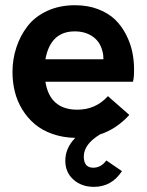

<svg xmlns="http://www.w3.org/2000/svg" viewBox="-20 -518 562 735"><path d="M488.8 -205.1H153.8Q170.9 -98.1 275.9 -98.1Q346.7 -98.1 393.1 -149.9L475.1 -78.1Q425.8 -23.9 362.8 -3.4Q300.8 34.2 300.8 81.1Q300.8 124 336.9 124Q366.7 124 387.2 96.2L446.8 137.2Q407.2 197.3 339.8 197.3Q292 197.3 261 169.4Q230 141.6 230 97.2Q230 48.8 268.1 9.8Q220.2 8.8 180.4 -5.4Q140.6 -19.5 112.8 -43.2Q85 -66.9 65.4 -98.6Q45.9 -130.4 36.9 -166.5Q27.8 -202.6 27.8 -242.2Q27.8 -291 42.5 -335.9Q57.1 -380.9 85.2 -417.5Q113.3 -454.1 160.4 -476.1Q207.5 -498 267.1 -498Q316.4 -498 356 -482.7Q395.5 -467.3 420.7 -442.9Q445.8 -418.5 462.6 -385.5Q479.5 -352.5 486.3 -319.6Q493.2 -286.6 493.2 -252Q493.2 -217.3 488.8 -205.1ZM153.8 -291H376Q376 -308.6 372.1 -321.8Q363.3 -358.4 334.7 -378.2Q306.2 -397.9 266.1 -397.9Q173.3 -397.9 153.8 -291Z"/></svg>

Font: HK Grotesk Legacy
Style: Bold
Weight: 700
Designer: Alfredo Marco Pradil
Foundry: Hanken Design Co.
Version: Version 2.022;PS 002.022;hotconv 1.0.88;makeotf.lib2.5.64775